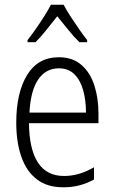

<svg xmlns="http://www.w3.org/2000/svg" viewBox="-20 -785 485 815"><path d="M230 -542Q288 -542 325.5 -509.5Q363 -477 380.5 -422.5Q398 -368 398 -303V-262H103Q104 -152 141 -95Q178 -38 252 -38Q316 -38 379 -75V-23Q350 -7 318 1.5Q286 10 248 10Q180 10 136 -24Q92 -58 70.5 -120Q49 -182 49 -264Q49 -391 95 -466.5Q141 -542 230 -542ZM230 -495Q175 -495 142.5 -448Q110 -401 105 -307H345Q345 -359 333 -402Q321 -445 295.5 -470Q270 -495 230 -495ZM250 -765Q262 -742 280.5 -713.5Q299 -685 318 -658Q337 -631 350 -615V-606H317Q294 -628 270 -658Q246 -688 223 -716Q201 -688 176.5 -657.5Q152 -627 131 -606H97V-615Q113 -635 131.5 -661.5Q150 -688 167.5 -715.5Q185 -743 196 -765Z"/></svg>

Font: Noto Sans Telugu Condensed Light
Style: Regular
Weight: 300
Width: 3
Designer: Jelle Bosma - Monotype Design Team
Foundry: Monotype Imaging Inc.
Version: Version 2.005; ttfautohint (v1.8.4.7-5d5b)